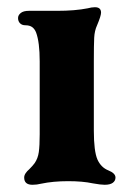

<svg xmlns="http://www.w3.org/2000/svg" viewBox="-20 -502 370 532"><path d="M47 -10Q47 -16 51 -22Q55 -28 61 -33Q71 -43 76 -50Q85 -63 87.5 -80.5Q90 -98 90 -130V-332Q90 -385 80 -412Q76 -422 69 -427Q62 -432 50 -432Q41 -432 35.5 -437.5Q30 -443 30 -452Q30 -460 37.5 -466Q45 -472 60 -472H138Q188 -472 223 -479Q234 -482 243 -482Q260 -482 260 -467Q260 -458 249 -432Q242 -417 241 -397.5Q240 -378 240 -332V-140Q240 -83 250 -60Q260 -38 280 -30Q300 -22 300 -10Q300 -1 292.5 4.5Q285 10 270 10Q259 10 237 6Q209 0 169 0Q127 0 94 7Q82 10 70 10Q47 10 47 -10Z"/></svg>

Font: Raigarh
Style: Bold
Weight: 700
Designer: jaikishan Patel
Foundry: MagicType
Version: Version 1.000